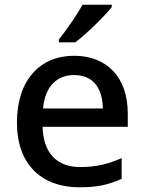

<svg xmlns="http://www.w3.org/2000/svg" viewBox="-20 -786 612 816"><path d="M455 -756V-766H331C306 -721 260 -655 230 -618V-606H300C348 -642 426 -719 455 -756ZM295 -549C150 -549 52 -446 52 -265C52 -84 160 10 317 10C393 10 443 -1 497 -26V-114C440 -89 390 -76 321 -76C221 -76 164 -136 161 -247H523V-305C523 -455 436 -549 295 -549ZM295 -467C378 -467 416 -409 417 -325H163C171 -416 219 -467 295 -467Z"/></svg>

Font: Noto Sans Malayalam Medium
Style: Regular
Weight: 500
Designer: Jelle Bosma - Monotype Design Team
Foundry: Monotype Imaging Inc.
Version: Version 2.104